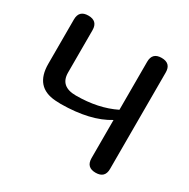

<svg xmlns="http://www.w3.org/2000/svg" viewBox="-121 -612 715 725"><g transform="rotate(30 237.0 -250.0)"><path d="M384.3 -500.5Q424.8 -500.5 424.8 -460.4V-39.6Q424.8 0 384.3 0Q344.2 0 343.8 -39.6V-206.5Q269 -160.2 141.1 -159.2Q128.9 -159.2 117.2 -160.2Q24.4 -166.5 24.4 -267.1V-460.4Q24.4 -500.5 64.9 -500.5Q105.5 -500.5 105.5 -460.4V-275.9Q105.5 -215.3 174.3 -215.3Q271.5 -215.3 343.8 -251V-460.4Q343.8 -500.5 384.3 -500.5Z"/></g></svg>

Font: inglobal
Style: Regular
Weight: 400
Designer: Andrey Kochetov, Denis Davydov, Evgeny Yurtaev
Foundry: inglobal
Version: Version 1.00 September 25, 2014, initial release